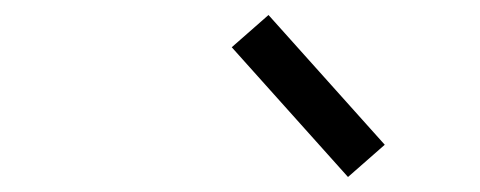

<svg xmlns="http://www.w3.org/2000/svg" viewBox="-20 -865 640 256"><path d="M444 -629 289 -802 338 -845 493 -672Z"/></svg>

Font: Victor Mono Thin ExtraLight
Style: Italic
Weight: 250
Italic angle: -12°
Monospace: yes
Version: Version 1.561;gftools[0.9.30]